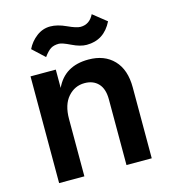

<svg xmlns="http://www.w3.org/2000/svg" viewBox="-107 -796 778 881"><g transform="rotate(-15 282.5 -355.0)"><path d="M505 0H385V-312Q385 -362 361 -387.5Q337 -413 296 -413Q249 -413 217 -376.5Q185 -340 185 -272V0H65V-507H185V-420Q228 -513 341 -513Q417 -513 461 -467Q505 -421 505 -337ZM229 -618Q205 -618 190 -608.5Q175 -599 157 -574L100 -627Q116 -660 145.5 -682.5Q175 -705 211 -705Q245 -705 286 -686Q327 -667 346 -667Q389 -667 410 -710L474 -659Q435 -580 352 -580Q322 -580 283 -599Q244 -618 229 -618Z"/></g></svg>

Font: Hind Madurai SemiBold
Style: Regular
Weight: 600
Designer: Jyotish Sonowal
Foundry: Indian Type Foundry
Version: Version 1.001;PS 1.0;hotconv 1.0.86;makeotf.lib2.5.63406; tt